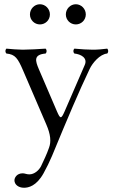

<svg xmlns="http://www.w3.org/2000/svg" viewBox="-20 -643 535 904"><path d="M185 173C200 146 213 119 225 91C301 -93 351 -211 402 -318C415 -346 450 -388 485 -391C491 -397 491 -408 485 -414C461 -411 440 -409 417 -409C395 -409 361 -411 330 -414C324 -408 324 -397 330 -391C360 -388 394 -371 379 -337L284 -118C268 -82 264 -82 248 -119L163 -317C146 -357 137 -386 195 -391C201 -397 201 -408 195 -414C165 -412 115 -409 87 -409C67 -409 29 -412 10 -414C4 -408 4 -397 10 -391C52 -387 64 -369 90 -308L198 -57C219 -9 221 25 211 52C200 84 187 110 173 140C163 159 142 178 118 178C105 178 97 173 87 173C59 173 48 194 48 206C48 226 67 241 93 241C113 241 151 234 185 173ZM121 -575C121 -549 142 -528 168 -528C194 -528 215 -549 215 -575C215 -601 194 -623 168 -623C142 -623 121 -601 121 -575ZM290 -575C290 -549 311 -528 337 -528C363 -528 384 -549 384 -575C384 -601 363 -623 337 -623C311 -623 290 -601 290 -575Z"/></svg>

Font: Libertinus Serif Display
Style: Regular
Weight: 400
Designer: Philipp H. Poll, Khaled Hosny
Foundry: Caleb Maclennan
Version: Version 7.050;RELEASE